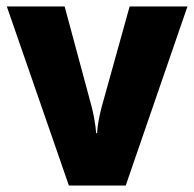

<svg xmlns="http://www.w3.org/2000/svg" viewBox="-20 -571 598 591"><path d="M192 0H367L557 -551H379L293 -242C287 -218 280 -188 279 -161H276C274 -190 267 -224 262 -243L179 -551H1Z"/></svg>

Font: Noto Sans Bengali SemiCondensed ExtraBold
Style: Regular
Weight: 800
Width: 4
Designer: Joana Ranito - Universal Thirst; Jelle Bosma - Monotype Design Team
Foundry: Universal Thirst ehf.
Version: Version 3.000